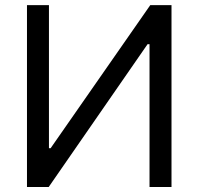

<svg xmlns="http://www.w3.org/2000/svg" viewBox="-20 -748 794 768"><path d="M87.9 -727.5H175.8V-155.3H182.6L581.1 -727.5H666V0H578.1V-571.3H570.3L174.8 0H87.9Z"/></svg>

Font: Inter V
Style: 
Weight: 400
Designer: Rasmus Andersson
Foundry: rsms
Version: Version 4.000;git-a3f224843